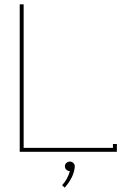

<svg xmlns="http://www.w3.org/2000/svg" viewBox="-20 -699 593 884"><path d="M88.9 -18.1H500V-36.1H518.1V0H70.8V-679.2H88.9ZM324.2 66.9V70.8Q319.3 118.2 277.8 165L266.1 153.8Q292 125 301.8 88.9Q292.5 88.9 285.6 82.5Q278.8 76.2 278.8 66.9Q278.8 57.6 285.6 51.3Q292.5 44.9 301.8 44.9Q311 44.9 317.6 51.3Q324.2 57.6 324.2 66.9Z"/></svg>

Font: Rawengulk
Style: Light
Weight: 300
Version: Version 0.92